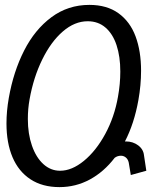

<svg xmlns="http://www.w3.org/2000/svg" viewBox="-20 -751 640 786"><path d="M6.5 -245.5Q6.5 -296 16 -350Q35 -458 78.8 -544Q122.5 -630 190.5 -680.5Q258.5 -731 346 -731Q417.5 -731 465 -696.8Q512.5 -662.5 535 -602Q557.5 -541.5 557.5 -461.5Q557.5 -402.5 546.5 -341Q529.5 -245.5 491.5 -172H495.5Q524 -172 545.5 -156Q567 -140 569.5 -115L579 -52L515.5 -34.5L507 -85.5Q504 -99 495.2 -106.2Q486.5 -113.5 475 -113.5Q461 -113.5 449.5 -105Q405.5 -47.5 347.8 -16.2Q290 15 223.5 15Q153.5 15 104.8 -17Q56 -49 31.2 -107.5Q6.5 -166 6.5 -245.5ZM463 -355Q472.5 -407.5 472.5 -458Q472.5 -519.5 457.2 -565.8Q442 -612 412 -638Q382 -664 339 -664Q285.5 -664 237 -622Q188.5 -580 152.8 -507Q117 -434 101 -344Q94 -305.5 94 -264Q94 -203 110.8 -154.8Q127.5 -106.5 157.5 -79.2Q187.5 -52 226 -52Q274 -52 323.5 -92.5Q373 -133 410.8 -202.5Q448.5 -272 463 -355Z"/></svg>

Font: JuliaMono Light
Style: Italic
Weight: 300
Italic angle: -9°
Monospace: yes
Designer: cormullion
Foundry: corm
Version: Version 0.054; ttfautohint (v1.8.4)